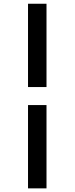

<svg xmlns="http://www.w3.org/2000/svg" viewBox="-20 -782 404 1040"><path d="M131.8 -310.5V-761.7H231.9V-310.5ZM231.9 -212.9V238.3H131.8V-212.9Z"/></svg>

Font: Squarish Sans CT
Style: Regular
Weight: 400
Version: Version 0.9